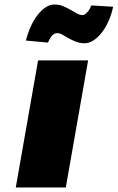

<svg xmlns="http://www.w3.org/2000/svg" viewBox="-20 -832 522 852"><path d="M371 -564 272 0H50L149 -564ZM95 -652Q104 -687 117.5 -716.5Q131 -746 148 -767Q165 -788 183.5 -800Q202 -812 221 -812Q243 -812 260.5 -804.5Q278 -797 293 -788.5Q308 -780 321 -772.5Q334 -765 347 -765Q353 -765 359 -770Q365 -775 370.5 -781.5Q376 -788 379.5 -795.5Q383 -803 385 -808L482 -802Q475 -768 461.5 -738Q448 -708 431 -686.5Q414 -665 394.5 -652.5Q375 -640 356 -640Q335 -640 317 -647Q299 -654 284 -662.5Q269 -671 257 -678Q245 -685 235 -685Q219 -685 208.5 -671Q198 -657 193 -643Z"/></svg>

Font: Fz Poppins Black
Style: Italic
Weight: 900
Italic angle: -10°
Designer: Ninad Kale (Devanagari), Jonny Pinhorn (Latin)
Foundry: Indian Type Foundry
Version: Vit hóa bi Vntype.Com & FontZin.Com